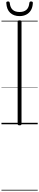

<svg xmlns="http://www.w3.org/2000/svg" viewBox="-20 -1698 535 2623"><path d="M247 14Q233 14 227 9.5Q221 5 221 -5V-1401Q221 -1411 227 -1415.5Q233 -1420 247 -1420Q261 -1420 267.5 -1415.5Q274 -1411 274 -1401V-5Q274 5 268 9.5Q262 14 247 14ZM247 -1478Q169 -1478 120 -1522.5Q71 -1567 66 -1658Q65 -1668 71 -1673Q77 -1678 90 -1678Q102 -1678 106.5 -1673Q111 -1668 113 -1658Q120 -1593 154 -1563.5Q188 -1534 247 -1534Q306 -1534 340.5 -1563.5Q375 -1593 381 -1658Q383 -1668 387.5 -1673Q392 -1678 404 -1678Q417 -1678 423 -1673Q429 -1668 429 -1658Q426 -1598 402.5 -1558.5Q379 -1519 339 -1498.5Q299 -1478 247 -1478ZM0 895H495V905H0ZM0 -20H495V0H0ZM0 -505H495V-500H0ZM0 -1415H495V-1405H0Z"/></svg>

Font: Playwrite BE WAL Guides
Style: Regular
Weight: 400
Designer: Veronika Burian, José Scaglione
Foundry: TypeTogether
Version: Version 1.003